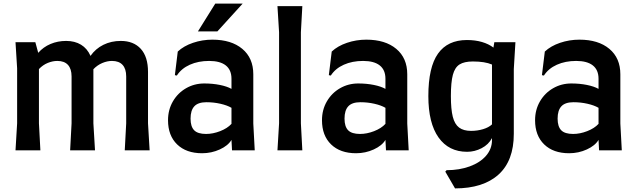

<svg xmlns="http://www.w3.org/2000/svg" viewBox="-20 -834 3529 1065"><path d="M680 -150V-410Q680 -452 660 -474Q640 -496 601 -496Q575 -496 547.5 -484.5Q520 -473 498 -450V-435V-150L507 0H369L377 -150V-410Q377 -452 357 -474Q337 -496 298 -496Q272 -496 245 -485Q218 -474 196 -451V-150L204 0H66L75 -150V-455L66 -600H176L192 -541Q220 -573 260 -590Q300 -607 347 -607Q395 -607 429.5 -586Q464 -565 482 -524Q510 -564 553.5 -585.5Q597 -607 650 -607Q721 -607 761 -563Q801 -519 801 -435V-150L810 0H672Z M1113 -371Q1159 -371 1199 -363Q1239 -355 1264 -341V-397Q1264 -446 1232.5 -471Q1201 -496 1140 -496Q1080 -496 1033 -475Q986 -454 961 -415L950 -417L966 -548Q999 -579 1050.5 -596.5Q1102 -614 1158 -614Q1263 -614 1324 -563Q1385 -512 1385 -422V-149L1393 0H1267L1264 -58Q1245 -26 1199 -5Q1153 16 1101 16Q1013 16 962.5 -33Q912 -82 912 -167Q912 -225 939 -271.5Q966 -318 1012 -344.5Q1058 -371 1113 -371ZM1123 -91Q1161 -91 1201 -106.5Q1241 -122 1264 -147V-236Q1240 -250 1202.5 -258.5Q1165 -267 1125 -267Q1079 -267 1058 -244.5Q1037 -222 1037 -176Q1037 -132 1057 -111.5Q1077 -91 1123 -91ZM1326 -814 1186 -660H1078L1174 -814Z M1528 -150V-655L1519 -800H1657L1649 -655V-150L1657 0H1519Z M1967 -371Q2013 -371 2053 -363Q2093 -355 2118 -341V-397Q2118 -446 2086.5 -471Q2055 -496 1994 -496Q1934 -496 1887 -475Q1840 -454 1815 -415L1804 -417L1820 -548Q1853 -579 1904.5 -596.5Q1956 -614 2012 -614Q2117 -614 2178 -563Q2239 -512 2239 -422V-149L2247 0H2121L2118 -58Q2099 -26 2053 -5Q2007 16 1955 16Q1867 16 1816.5 -33Q1766 -82 1766 -167Q1766 -225 1793 -271.5Q1820 -318 1866 -344.5Q1912 -371 1967 -371ZM1977 -91Q2015 -91 2055 -106.5Q2095 -122 2118 -147V-236Q2094 -250 2056.5 -258.5Q2019 -267 1979 -267Q1933 -267 1912 -244.5Q1891 -222 1891 -176Q1891 -132 1911 -111.5Q1931 -91 1977 -91Z M2839 -600 2830 -451V-92Q2830 58 2745 134.5Q2660 211 2504 211L2450 118L2457 110Q2528 110 2585.5 89Q2643 68 2676 30Q2709 -8 2709 -57V-68Q2690 -32 2651.5 -12Q2613 8 2571 8Q2469 8 2412.5 -71.5Q2356 -151 2356 -301Q2356 -461 2409.5 -536.5Q2463 -612 2570 -612Q2616 -612 2653.5 -601Q2691 -590 2717 -570L2722 -600ZM2709 -144V-476Q2670 -493 2603 -493Q2555 -493 2529 -476.5Q2503 -460 2492 -419Q2481 -378 2481 -301Q2481 -228 2491.5 -186.5Q2502 -145 2526.5 -126.5Q2551 -108 2593 -108Q2628 -108 2659.5 -117.5Q2691 -127 2709 -144Z M3149 -371Q3195 -371 3235 -363Q3275 -355 3300 -341V-397Q3300 -446 3268.5 -471Q3237 -496 3176 -496Q3116 -496 3069 -475Q3022 -454 2997 -415L2986 -417L3002 -548Q3035 -579 3086.5 -596.5Q3138 -614 3194 -614Q3299 -614 3360 -563Q3421 -512 3421 -422V-149L3429 0H3303L3300 -58Q3281 -26 3235 -5Q3189 16 3137 16Q3049 16 2998.5 -33Q2948 -82 2948 -167Q2948 -225 2975 -271.5Q3002 -318 3048 -344.5Q3094 -371 3149 -371ZM3159 -91Q3197 -91 3237 -106.5Q3277 -122 3300 -147V-236Q3276 -250 3238.5 -258.5Q3201 -267 3161 -267Q3115 -267 3094 -244.5Q3073 -222 3073 -176Q3073 -132 3093 -111.5Q3113 -91 3159 -91Z"/></svg>

Font: Farro Medium
Style: Regular
Weight: 500
Designer: Aceler Chua
Foundry: Grayscale Limited
Version: Version 1.101